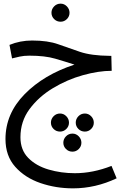

<svg xmlns="http://www.w3.org/2000/svg" viewBox="-20 -638 699 1052"><path d="M619 339 591 271Q489 311 390 311Q315 311 246.5 291Q178 271 135 227.5Q92 184 92 114Q92 27 142 -40.5Q192 -108 270 -155Q348 -202 434 -226Q520 -250 592 -250L590 -332H581Q480 -333 418 -354Q356 -375 299 -395.5Q242 -416 156 -416Q90 -416 32 -392L46 -318Q66 -323 88.5 -328Q111 -333 141 -333Q226 -333 282.5 -316.5Q339 -300 388 -284Q220 -229 115 -122Q10 -15 10 124Q10 216 63.5 276Q117 336 201.5 365Q286 394 380 394Q503 394 619 339ZM309 83Q329 83 343.5 68.5Q358 54 358 34Q358 14 343.5 -1Q329 -16 309 -16Q288 -16 273.5 -1Q259 14 259 34Q259 54 273.5 68.5Q288 83 309 83ZM445 83Q465 83 479.5 68.5Q494 54 494 34Q494 14 479.5 -1Q465 -16 445 -16Q424 -16 409.5 -1Q395 14 395 34Q395 54 409.5 68.5Q424 83 445 83ZM377 193Q397 193 411.5 178.5Q426 164 426 144Q426 124 411.5 109Q397 94 377 94Q356 94 341.5 109Q327 124 327 144Q327 164 341.5 178.5Q356 193 377 193ZM312 -519Q332 -519 346.5 -533.5Q361 -548 361 -568Q361 -588 346.5 -603Q332 -618 312 -618Q291 -618 276.5 -603Q262 -588 262 -568Q262 -548 276.5 -533.5Q291 -519 312 -519Z"/></svg>

Font: Noto Sans Arabic
Style: Regular
Weight: 400
Designer: Nadine Chahine - Monotype Design Team
Foundry: Monotype Imaging Inc.
Version: Version 1.902